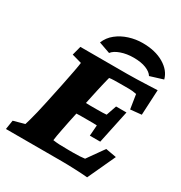

<svg xmlns="http://www.w3.org/2000/svg" viewBox="-191 -883 957 1016"><g transform="rotate(30 288.0 -374.5)"><path d="M487.3 6.8Q457 3.9 410.6 2Q364.3 0 327.1 0H-12.7L-3.9 -55.7L63.5 -74.2Q66.4 -83 72.8 -105.5Q79.1 -127.9 86.9 -160.2Q94.7 -192.4 102.5 -229.5L127.9 -349.6Q139.6 -407.2 147 -445.8Q154.3 -484.4 156.2 -501L96.7 -517.6L111.3 -573.2H397.5Q421.9 -573.2 456.5 -574.2Q491.2 -575.2 525.4 -576.7Q559.6 -578.1 580.1 -579.1L572.3 -424.8L504.9 -418L491.2 -504.9Q475.6 -507.8 465.3 -508.8Q455.1 -509.8 443.4 -509.8H392.6Q374 -509.8 355 -509.3Q335.9 -508.8 325.2 -506.8Q323.2 -500 319.8 -485.8Q316.4 -471.7 312 -453.6Q307.6 -435.5 303.7 -417Q299.8 -398.4 295.9 -380.9L256.8 -197.3Q252 -172.9 247.1 -148.4Q242.2 -124 238.8 -104.5Q235.4 -85 234.4 -74.2Q253.9 -71.3 274.9 -70.3Q295.9 -69.3 332 -69.3H357.4Q383.8 -69.3 398.4 -70.3Q413.1 -71.3 428.7 -73.2L500 -173.8L565.4 -162.1ZM389.6 -191.4 394.5 -256.8Q385.7 -257.8 370.1 -257.8Q354.5 -257.8 333 -257.8H296.9Q277.3 -257.8 262.2 -256.8Q247.1 -255.9 243.2 -254.9L259.8 -334Q263.7 -333 278.3 -331.5Q293 -330.1 312.5 -330.1H349.6Q370.1 -330.1 387.2 -330.6Q404.3 -331.1 411.1 -332L432.6 -394.5H496.1L453.1 -191.4ZM258.8 -621.1 189.5 -645.5Q204.1 -681.6 234.9 -706.1Q265.6 -730.5 305.7 -743.2Q345.7 -755.9 387.7 -755.9Q464.8 -755.9 517.1 -725.1Q569.3 -694.3 582 -645.5L502.9 -621.1Q491.2 -640.6 460.9 -652.8Q430.7 -665 384.8 -665Q342.8 -665 308.1 -652.8Q273.4 -640.6 258.8 -621.1Z"/></g></svg>

Font: Crimson Pro Black
Style: Italic
Weight: 900
Italic angle: -12°
Designer: Jacques Le Bailly
Foundry: Baron von Fonthausen
Version: Version 1.003